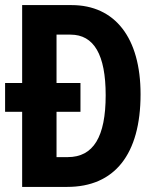

<svg xmlns="http://www.w3.org/2000/svg" viewBox="-22 -734 608 754"><path d="M259 -714H65V-408H-2V-295H65V0H242C428 0 530 -128 530 -364C530 -585 430 -714 259 -714ZM244 -117H200V-295H294V-408H200V-598H255C347 -598 393 -519 393 -360C393 -197 345 -117 244 -117Z"/></svg>

Font: Kathrein 77 Bold Condensed
Style: Regular
Weight: 700
Width: 3
Designer: Lazydogs Typefoundry, based on Open Sans by Ascender Corporation
Foundry: Lazydogs Typefoundry
Version: Version 1.003;PS 001.003;hotconv 1.0.88;makeotf.lib2.5.64775